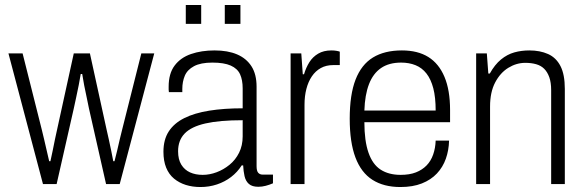

<svg xmlns="http://www.w3.org/2000/svg" viewBox="-20 -741 2355 773"><path d="M153 0 14 -526H71L148 -220Q152 -204 157.5 -180.5Q163 -157 168.5 -133Q174 -109 178 -92H183Q187 -110 192 -134Q197 -158 201.5 -181Q206 -204 210 -220L277 -526H342L409 -220Q413 -203 418 -180Q423 -157 428 -133Q433 -109 436 -92H441Q446 -110 451.5 -134Q457 -158 462.5 -181.5Q468 -205 472 -220L549 -526H601L462 0H407L338 -305Q335 -322 329.5 -346.5Q324 -371 319 -397Q314 -423 311 -443H305Q302 -424 297 -398.5Q292 -373 286.5 -348Q281 -323 277 -304L208 0Z M787 12Q755 12 728 3.5Q701 -5 680.5 -22Q660 -39 649 -66Q638 -93 638 -130Q638 -179 659.5 -212Q681 -245 722 -265.5Q763 -286 822.5 -295.5Q882 -305 957 -305V-385Q957 -419 946.5 -442Q936 -465 909 -477Q882 -489 835 -489Q788 -489 761 -474.5Q734 -460 724 -436Q714 -412 714 -383V-370H660Q659 -375 659 -380Q659 -385 659 -392Q659 -445 683 -477Q707 -509 749 -523.5Q791 -538 844 -538Q897 -538 934.5 -522Q972 -506 992.5 -474Q1013 -442 1013 -392V-72Q1013 -53 1019.5 -45.5Q1026 -38 1038 -38H1079V-3Q1065 3 1050 7Q1035 11 1020 11Q995 11 982 -0.5Q969 -12 964.5 -32Q960 -52 959 -75H953Q936 -48 910.5 -28.5Q885 -9 853.5 1.5Q822 12 787 12ZM796 -37Q824 -37 852 -47.5Q880 -58 904 -77.5Q928 -97 942.5 -126Q957 -155 957 -192V-257Q864 -257 807 -244Q750 -231 723.5 -203.5Q697 -176 697 -132Q697 -99 710 -78Q723 -57 745 -47Q767 -37 796 -37ZM728 -645V-721H790V-645ZM885 -645V-721H948V-645Z M1150 0V-526H1193L1199 -442H1204Q1212 -469 1225.5 -490.5Q1239 -512 1261 -525Q1283 -538 1314 -538Q1325 -538 1334 -536.5Q1343 -535 1348 -533V-479H1322Q1293 -479 1271.5 -467Q1250 -455 1235.5 -433.5Q1221 -412 1213.5 -383Q1206 -354 1206 -319V0Z M1592 12Q1525 12 1479.5 -17Q1434 -46 1411 -107Q1388 -168 1388 -263Q1388 -360 1411.5 -420.5Q1435 -481 1481.5 -509.5Q1528 -538 1598 -538Q1662 -538 1704.5 -511.5Q1747 -485 1769.5 -431.5Q1792 -378 1792 -298V-249H1447Q1447 -174 1463.5 -126.5Q1480 -79 1512.5 -58Q1545 -37 1593 -37Q1629 -37 1654.5 -47Q1680 -57 1697.5 -75Q1715 -93 1724 -119Q1733 -145 1734 -175H1788Q1787 -136 1775 -102Q1763 -68 1739 -42.5Q1715 -17 1678.5 -2.5Q1642 12 1592 12ZM1447 -296H1734Q1734 -349 1724.5 -385.5Q1715 -422 1697 -445Q1679 -468 1653 -478.5Q1627 -489 1595 -489Q1546 -489 1514 -467Q1482 -445 1465.5 -402Q1449 -359 1447 -296Z M1897 0V-526H1940L1946 -445H1952Q1972 -481 1997 -501.5Q2022 -522 2050.5 -530Q2079 -538 2111 -538Q2154 -538 2186.5 -523.5Q2219 -509 2236.5 -475Q2254 -441 2254 -383V0H2199V-378Q2199 -409 2191.5 -430Q2184 -451 2171 -464Q2158 -477 2138.5 -482.5Q2119 -488 2095 -488Q2059 -488 2026.5 -468Q1994 -448 1973.5 -409Q1953 -370 1953 -312V0Z"/></svg>

Font: Archivo SemiCondensed ExtraLight
Style: Regular
Weight: 250
Width: 4
Designer: Hector Gatti
Foundry: Omnibus-Type
Version: Version 2.001